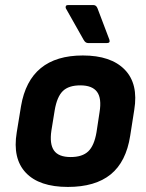

<svg xmlns="http://www.w3.org/2000/svg" viewBox="-20 -726 577 758"><path d="M248 12Q135 12 82 -44Q29 -100 46 -203L63 -307Q97 -507 307 -507Q418 -507 472.5 -451Q527 -395 510 -292L494 -190Q478 -87 417 -37.5Q356 12 248 12ZM259 -106Q305 -106 328.5 -128.5Q352 -151 361 -204L373 -283Q382 -338 363 -363.5Q344 -389 297 -389Q251 -389 228 -366.5Q205 -344 196 -291L183 -211Q175 -158 193 -132Q211 -106 259 -106ZM328 -556Q317 -556 310 -569L240 -693Q238 -698 240 -702Q242 -706 248 -706H349Q360 -706 365 -693L412 -569Q416 -556 402 -556Z"/></svg>

Font: Sofia Sans ExtraBold
Style: Italic
Weight: 800
Italic angle: -9°
Designer: Botio Nikoltchev, Ani Petrova
Foundry: lettersoup
Version: Version 4.100; ttfautohint (v1.8.4.7-5d5b)